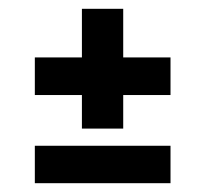

<svg xmlns="http://www.w3.org/2000/svg" viewBox="-20 -416 466 436"><path d="M259.8 -285.6H367.2V-200.2H259.8V-124H166V-200.2H59.1V-285.6H166V-396H259.8ZM367.2 0H59.1V-85H367.2Z"/></svg>

Font: Amiri Typewriter
Style: Bold
Weight: 700
Monospace: yes
Designer: Khaled Hosny
Version: Version 1.1